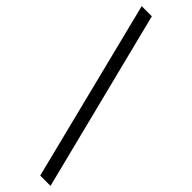

<svg xmlns="http://www.w3.org/2000/svg" viewBox="-298 -761 883 883"><g transform="rotate(45 144.0 -319.5)"><path d="M221 121H288L66 -760H0Z"/></g></svg>

Font: Noto Serif Ethiopic SemiBold
Style: Regular
Weight: 600
Designer: Monotype Design Team
Foundry: Monotype Imaging Inc.
Version: Version 2.102